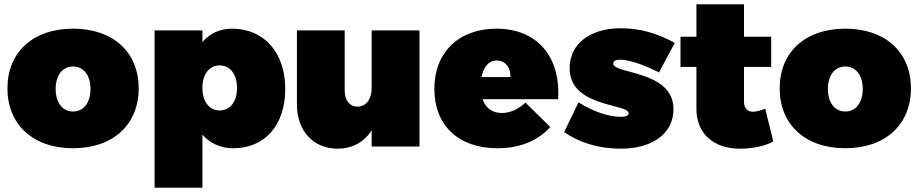

<svg xmlns="http://www.w3.org/2000/svg" viewBox="-20 -690 4324 904"><path d="M324 -555C136 -555 15 -445 15 -274C15 -103 136 8 324 8C512 8 633 -103 633 -274C633 -445 512 -555 324 -555ZM324 -377C374 -377 406 -335 406 -271C406 -207 374 -165 324 -165C274 -165 242 -207 242 -271C242 -335 274 -377 324 -377Z M1072 -555C1016 -555 968 -533 933 -492V-547H708V194H933V-56C969 -15 1019 8 1078 8C1227 8 1323 -101 1323 -270C1323 -443 1224 -555 1072 -555ZM1014 -170C965 -170 933 -212 933 -276C933 -340 965 -382 1014 -382C1064 -382 1096 -340 1096 -276C1096 -212 1064 -170 1014 -170Z M1730 -547V-276C1730 -223 1704 -188 1663 -188C1627 -188 1603 -217 1603 -263V-547H1378V-198C1378 -72 1457 10 1569 10C1639 10 1694 -21 1730 -76V0H1955V-547Z M2317 -555C2141 -555 2025 -444 2025 -271C2025 -102 2136 8 2323 8C2429 8 2513 -28 2571 -92L2454 -207C2420 -175 2381 -158 2343 -158C2299 -158 2267 -180 2252 -223H2608C2620 -425 2508 -555 2317 -555ZM2383 -327H2247C2256 -373 2280 -405 2319 -405C2358 -405 2386 -372 2383 -327Z M3083 -349 3157 -488C3075 -534 2990 -557 2903 -557C2757 -557 2662 -483 2662 -368C2662 -183 2940 -204 2940 -156C2940 -146 2927 -140 2906 -140C2845 -140 2777 -163 2704 -208L2636 -68C2712 -16 2802 10 2903 10C3054 10 3151 -63 3151 -176C3151 -360 2867 -340 2867 -391C2867 -402 2879 -409 2898 -409C2940 -409 3002 -389 3083 -349Z M3583 -178C3562 -170 3540 -164 3527 -164C3500 -163 3483 -181 3483 -210V-375H3611V-517H3483V-670H3259V-517H3184V-375H3259V-176C3259 -62 3340 11 3465 10C3523 10 3585 -3 3621 -24Z M3960 -555C3772 -555 3651 -445 3651 -274C3651 -103 3772 8 3960 8C4148 8 4269 -103 4269 -274C4269 -445 4148 -555 3960 -555ZM3960 -377C4010 -377 4042 -335 4042 -271C4042 -207 4010 -165 3960 -165C3910 -165 3878 -207 3878 -271C3878 -335 3910 -377 3960 -377Z"/></svg>

Font: Montserrat-Arabic Black
Style: Regular
Weight: 900
Designer: Mohamed Gaber
Foundry: Kief Type Foundry
Version: Version 5.008;PS 005.008;hotconv 1.0.88;makeotf.lib2.5.64775